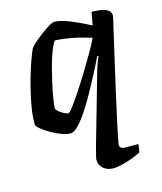

<svg xmlns="http://www.w3.org/2000/svg" viewBox="-106 -578 722 857"><g transform="rotate(-15 254.5 -150.0)"><path d="M312 200Q284 200 266 184Q248 168 248 143Q248 139 252 122.5Q256 106 263 81L351 -227Q358 -252 365.5 -273Q373 -294 377 -301L372 -304Q356 -270 334.5 -229Q313 -188 290.5 -147.5Q268 -107 245.5 -73.5Q223 -40 203 -20Q183 0 168 0Q150 0 126 -9Q102 -18 79 -31.5Q56 -45 40.5 -57.5Q25 -70 23 -78Q22 -114 29.5 -158Q37 -202 48 -245.5Q59 -289 71 -326Q83 -363 92.5 -387Q102 -411 106 -415Q111 -422 126.5 -435.5Q142 -449 162 -464Q182 -479 199.5 -489.5Q217 -500 226 -500Q254 -500 299 -481.5Q344 -463 387 -440L398 -500Q410 -500 431 -498Q452 -496 469 -487.5Q486 -479 486 -459Q486 -456 485 -453.5Q484 -451 484 -448Q468 -378 450 -300.5Q432 -223 415 -147.5Q398 -72 384 -8Q370 56 362 100Q360 114 367.5 119Q375 124 386 124H447Q447 134 445 145Q443 156 441 162Q428 169 404.5 178Q381 187 355.5 193.5Q330 200 312 200ZM181 -89Q187 -89 204.5 -112.5Q222 -136 246.5 -173Q271 -210 296 -251Q321 -292 342 -328.5Q363 -365 373 -387Q321 -403 280 -410.5Q239 -418 207 -419Q197 -407 185.5 -377.5Q174 -348 164 -310Q154 -272 145.5 -234Q137 -196 132.5 -166Q128 -136 128 -124Q136 -111 154.5 -100Q173 -89 181 -89Z"/></g></svg>

Font: Texturina SemiBold
Style: Italic
Weight: 600
Italic angle: -11°
Designer: Guillermo Torres Carreño
Foundry: Omnibus-Type
Version: Version 1.002; ttfautohint (v1.8.3)